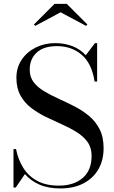

<svg xmlns="http://www.w3.org/2000/svg" viewBox="-20 -990 610 1024"><path d="M303 -924.5 168 -852 161 -859.5 271 -969.5H336L446 -859.5L439 -852ZM64 10H52V-195H65.5Q76.5 -139 104.2 -94.8Q132 -50.5 178.8 -25.2Q225.5 0 294 0Q373.5 0 421 -40.8Q468.5 -81.5 468.5 -158.5Q468.5 -202.5 446.8 -232.8Q425 -263 389.2 -285.2Q353.5 -307.5 310.8 -326.5Q268 -345.5 225.2 -366.2Q182.5 -387 146.8 -414.2Q111 -441.5 89.2 -480.5Q67.5 -519.5 67.5 -575Q67.5 -630 95.8 -671.8Q124 -713.5 171 -736.8Q218 -760 274.5 -760Q324.5 -760 366 -744Q407.5 -728 437.5 -695.5L486.5 -760H498V-555H484.5Q469.5 -652 415.5 -698Q361.5 -744 284.5 -744Q212.5 -744 175.5 -709.5Q138.5 -675 138.5 -618.5Q138.5 -578.5 160 -551Q181.5 -523.5 216.5 -502.8Q251.5 -482 293.5 -463Q335.5 -444 377.5 -422.5Q419.5 -401 454.8 -371.8Q490 -342.5 511.2 -301Q532.5 -259.5 532.5 -200Q532.5 -135 504.5 -86.8Q476.5 -38.5 424.8 -11.8Q373 15 302.5 15Q237 15 190.2 -5.5Q143.5 -26 113 -61.5Z"/></svg>

Font: Bodoni Moda 16pt
Style: Regular
Weight: 400
Version: Version 2.3